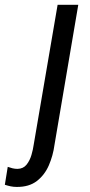

<svg xmlns="http://www.w3.org/2000/svg" viewBox="-117 -548 368 784"><path d="M118.2 -528.3H202.6L105.5 43.5Q99.6 87.4 82.5 127Q65.4 166.5 33.4 191.2Q1.5 215.8 -48.8 215.3Q-61.5 215.3 -73.2 212.9Q-85 210.4 -97.2 206.5L-85.4 133.3Q-76.2 136.7 -65.9 139.2Q-55.7 141.6 -45.4 141.6Q-22 141.1 -8.5 124.3Q4.9 107.4 11.5 84.5Q18.1 61.5 20.5 43.5Z"/></svg>

Font: Roboto Condensed
Style: Italic
Weight: 400
Italic angle: -12°
Designer: Christian Robertson
Foundry: Google
Version: Version 3.0